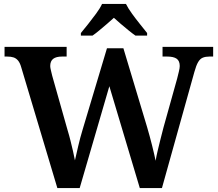

<svg xmlns="http://www.w3.org/2000/svg" viewBox="-20 -951 1100 971"><path d="M87 -612Q81 -633 71.5 -644.5Q62 -656 49 -660.5Q36 -665 16 -665H3V-714H317V-665H294Q264 -665 249 -653.5Q234 -642 234 -617Q234 -609 237.5 -595Q241 -581 244 -568L322 -292Q330 -266 336.5 -239.5Q343 -213 349 -187.5Q355 -162 359 -140Q367 -175 376 -214Q385 -253 398 -296L521 -707H604L724 -308Q738 -260 749 -216Q760 -172 767 -138Q771 -162 777.5 -189Q784 -216 791.5 -246.5Q799 -277 807 -307L876 -554Q880 -570 884.5 -588.5Q889 -607 889 -617Q889 -643 873.5 -654Q858 -665 825 -665H802V-714H1058V-665H1039Q1020 -665 1006 -659.5Q992 -654 982 -637Q972 -620 963 -587L799 0H687L533 -515L383 0H270ZM389 -784Q405 -803 425.5 -829Q446 -855 466 -882Q486 -909 496 -931H617Q628 -909 647.5 -882Q667 -855 688 -829Q709 -803 724 -784V-771H665Q649 -782 629.5 -798Q610 -814 590.5 -830.5Q571 -847 556 -861Q541 -847 521.5 -830.5Q502 -814 483 -798Q464 -782 448 -771H389Z"/></svg>

Font: Noto Rashi Hebrew SemiBold
Style: Regular
Weight: 600
Version: Version 1.006